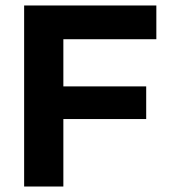

<svg xmlns="http://www.w3.org/2000/svg" viewBox="-20 -680 617 700"><path d="M68 0V-660H211V0ZM136 -246V-365H513V-246ZM136 -537V-660H550V-537Z"/></svg>

Font: Bricolage Grotesque 18pt
Style: Bold
Weight: 700
Designer: Mathieu Triay
Foundry: Atelier Triay
Version: Version 1.000;gftools[0.9.30]